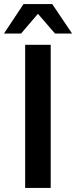

<svg xmlns="http://www.w3.org/2000/svg" viewBox="-48 -919 373 939"><path d="M75 0V-700H200V0ZM207.5 -899 304.5 -755H221L137.5 -851.5L55 -755H-28.5L67 -899Z"/></svg>

Font: Urbanist
Style: Bold
Weight: 700
Designer: Corey Hu
Foundry: Corey Hu
Version: Version 1.330; ttfautohint (v1.8.4.7-5d5b)